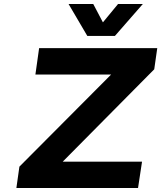

<svg xmlns="http://www.w3.org/2000/svg" viewBox="-20 -941 807 961"><path d="M62 0 77.1 -106.9 536.1 -567.9H157.2L175.8 -700.2H767.1L752 -594.2L293.9 -131.8H690.9L670.9 0ZM323.2 -920.9H446.8L495.1 -829.1L570.8 -920.9H694.8L555.2 -761.2H417Z"/></svg>

Font: Trueno SemiBold
Style: Italic
Weight: 600
Designer: Julieta Ulanovsky
Foundry: Julieta Ulanovsky
Version: Version 3.001b | FøM Fix